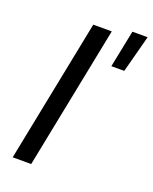

<svg xmlns="http://www.w3.org/2000/svg" viewBox="-144 -855 746 936"><g transform="rotate(20 228.5 -387.5)"><path d="M39 0 187 -742H283L135 0ZM339 -582 378 -775H457L406 -582Z"/></g></svg>

Font: Montserrat Thin Medium
Style: Italic
Weight: 500
Italic angle: -11.3°
Version: Version 9.000